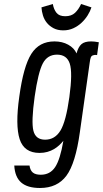

<svg xmlns="http://www.w3.org/2000/svg" viewBox="-20 -757 516 963"><path d="M475.7 -545Q463.7 -547.3 454.6 -548.3Q445.4 -549.3 437 -549.3Q404.4 -549.3 388.5 -535.4Q372.6 -521.6 363.9 -489Q352 -516.3 322.1 -532.8Q292.3 -549.3 253.3 -549.3Q176.7 -549.3 137.1 -486.8Q97.4 -424.3 76.7 -272.1Q56.3 -128 78.6 -59Q101 10 178.3 10Q199.7 10 217.9 4.8Q236.1 -0.4 250.7 -9.1Q265.3 -17.7 277 -28.6Q288.7 -39.4 297.9 -51Q281.9 43 256.5 81.2Q231.1 119.4 184.6 119.4Q158 119.4 144.7 108.5Q131.4 97.6 128 73.1H51.6Q54.7 131 86.3 158.4Q117.9 185.9 180.6 185.9Q267.3 185.9 313.1 124.3Q359 62.7 380.6 -94.4L430.1 -443.9Q432.1 -460.9 435.6 -469.4Q439 -477.9 448 -479.9Q451.6 -481 455.9 -481.6Q460.1 -482.1 466.9 -480.7ZM153.9 -272.7Q171.4 -394.1 194.5 -438.5Q217.6 -482.9 266.1 -482.9Q315.3 -482.9 330 -437.6Q344.7 -392.4 327.9 -270.1Q311 -147.9 283.2 -102.1Q255.4 -56.4 206.3 -56.4Q158.7 -56.4 147.5 -101.4Q136.3 -146.3 153.9 -272.7ZM297.4 -604.7Q325 -604.7 348.1 -615.4Q371.1 -626.1 388.9 -642.8Q406.7 -659.4 419.6 -679.9Q432.4 -700.3 438.6 -720L386.7 -736.9Q374.4 -709.9 356.3 -692.7Q338.1 -675.6 307.3 -675.6Q277.1 -675.6 263.4 -692.7Q249.7 -709.9 244.9 -736.9L188 -720Q189.1 -700.3 195.4 -679.7Q201.6 -659.1 215 -642.6Q228.4 -626.1 248.8 -615.4Q269.1 -604.7 297.4 -604.7Z"/></svg>

Font: Secuela ExtLt
Style: Italic
Weight: 200
Italic angle: -8°
Designer: Fernando Haro
Foundry: deFharo
Version: Version 1.704